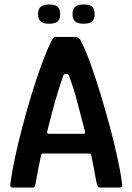

<svg xmlns="http://www.w3.org/2000/svg" viewBox="-20 -838 591 858"><path d="M36 0Q28 0 26.5 -6Q25 -12 28 -29Q34 -74 48 -138.5Q62 -203 81 -275Q100 -347 122 -419Q144 -491 167 -553Q190 -615 211 -657Q215 -664 219.5 -668.5Q224 -673 230 -673H321Q327 -671 332 -668Q337 -665 341 -656Q362 -616 384.5 -553.5Q407 -491 429 -418.5Q451 -346 470.5 -273.5Q490 -201 504 -137Q518 -73 524 -29Q527 -12 525.5 -6Q524 0 515 0H427Q420 0 417.5 -3.5Q415 -7 411 -23Q407 -48 400.5 -81Q394 -114 388 -142Q387 -149 385 -150.5Q383 -152 376 -152H175Q168 -152 166.5 -150.5Q165 -149 163 -142Q157 -114 150.5 -81Q144 -48 140 -23Q137 -7 134.5 -3.5Q132 0 125 0ZM199 -240H352Q358 -240 359.5 -242.5Q361 -245 359 -253Q343 -315 326 -380Q309 -445 288 -500Q286 -507 281 -507H270Q265 -507 262 -499Q252 -469 239 -427.5Q226 -386 214 -340Q202 -294 191 -251Q190 -246 191 -243Q192 -240 199 -240ZM249 -775Q249 -754 238.5 -743Q228 -732 198 -732Q172 -732 161 -743Q150 -754 150 -775Q150 -796 161 -807Q172 -818 198 -818Q228 -818 238.5 -807Q249 -796 249 -775ZM403 -775Q403 -754 393 -743Q383 -732 353 -732Q326 -732 315 -743Q304 -754 304 -775Q304 -796 315 -807Q326 -818 353 -818Q383 -818 393 -807Q403 -796 403 -775Z"/></svg>

Font: Glory SemiBold
Style: Regular
Weight: 600
Designer: Robert Leuschke
Foundry: Robert Leuschke
Version: Version 1.011